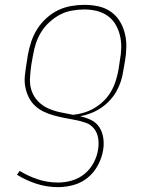

<svg xmlns="http://www.w3.org/2000/svg" viewBox="-20 -548 640 791"><path d="M220 223Q173 223 130 209Q87 195 50 172L61 156Q95 177 135 190.5Q175 204 219 204Q247 204 275.5 196Q304 188 327.5 169Q351 150 365.5 123Q380 96 384 68Q388 45 384.5 22Q381 -1 367.5 -18Q354 -35 332.5 -42.5Q311 -50 288.5 -54Q266 -58 244 -62.5Q222 -67 200 -73Q178 -79 158 -89Q138 -99 122.5 -114Q107 -129 97.5 -149Q88 -169 84 -191Q80 -213 82.5 -236.5Q85 -260 89 -284L95 -323Q100 -350 109 -377Q118 -404 133.5 -428.5Q149 -453 171 -473Q193 -493 218.5 -505.5Q244 -518 272 -523Q300 -528 327 -528Q357 -528 385 -522Q413 -516 435.5 -500.5Q458 -485 472.5 -462Q487 -439 494 -411.5Q501 -384 500.5 -355Q500 -326 495 -297L488 -257Q485 -235 478 -213.5Q471 -192 459.5 -171.5Q448 -151 431.5 -133.5Q415 -116 395.5 -103Q376 -90 354 -81.5Q332 -73 310 -69Q334 -64 355.5 -53.5Q377 -43 389.5 -23.5Q402 -4 405.5 20.5Q409 45 405 70Q400 101 384 131.5Q368 162 342 183.5Q316 205 283.5 214Q251 223 220 223ZM281 -75Q303 -77 326 -84Q349 -91 370 -103.5Q391 -116 408.5 -133.5Q426 -151 438 -172Q450 -193 457 -215.5Q464 -238 468 -260L474 -300Q479 -326 479.5 -352Q480 -378 474 -402.5Q468 -427 455.5 -448Q443 -469 423 -483Q403 -497 378.5 -503Q354 -509 327 -509Q303 -509 277 -504.5Q251 -500 228 -488Q205 -476 184.5 -457.5Q164 -439 150 -416.5Q136 -394 128 -369.5Q120 -345 116 -320L109 -281Q105 -253 103.5 -225.5Q102 -198 110.5 -173.5Q119 -149 137 -130.5Q155 -112 178.5 -101.5Q202 -91 228 -85.5Q254 -80 281 -75Z"/></svg>

Font: Iosevka HT Thin Extended
Style: Italic
Weight: 100
Width: 7
Italic angle: -9°
Monospace: yes
Designer: Belleve Invis
Foundry: Belleve Invis
Version: Version 32.3.0; ttfautohint (v1.8.4)